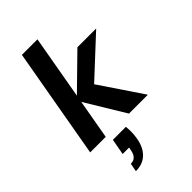

<svg xmlns="http://www.w3.org/2000/svg" viewBox="-296 -809 1179 1179"><g transform="rotate(-45 293.5 -220.0)"><path d="M360 0 189 -282 424 -512H587L290 -236L305 -325L524 0ZM23 0 150 -720H285L158 0ZM140 280 150 226Q176 226 190.5 210.5Q205 195 210 163L213 148H157L176 44H289Q292 71 291 96Q290 121 286 144Q275 208 238 244Q201 280 140 280Z"/></g></svg>

Font: DM Sans 12pt
Style: Bold Italic
Weight: 700
Italic angle: -10°
Version: Version 4.004;gftools[0.9.30]